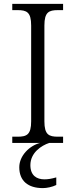

<svg xmlns="http://www.w3.org/2000/svg" viewBox="-20 -734 388 986"><path d="M43 0H186C131 14 79 66 79 125C79 195 124 232 200 232C221 232 249 226 269 216V177C244 184 227 187 208 187C169 187 136 168 136 114C136 50 193 13 233 0H304V-32H278C231 -32 208 -42 208 -111V-603C208 -672 231 -682 278 -682H304V-714H43V-682H70C117 -682 140 -672 140 -603V-111C140 -42 117 -32 70 -32H43Z"/></svg>

Font: Noto Serif Telugu Light
Style: Regular
Weight: 300
Designer: Jelle Bosma - Monotype Design Team
Foundry: Monotype Imaging Inc.
Version: Version 2.005